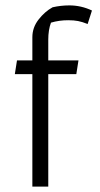

<svg xmlns="http://www.w3.org/2000/svg" viewBox="-20 -692 369 712"><path d="M100 -417H35L43 -468H100V-554Q100 -590 123 -619.5Q146 -649 175 -665Q206 -672 237 -672Q281 -672 321 -653L305 -603Q285 -611 269.5 -614Q254 -617 233 -617Q199 -617 169 -608Q159 -581 159 -545V-468H271L263 -417H159V0H100Z"/></svg>

Font: Athiti
Style: Regular
Weight: 400
Designer: CadsonDemak Team
Foundry: CadsonDemak
Version: Version 1.032